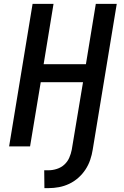

<svg xmlns="http://www.w3.org/2000/svg" viewBox="-20 -755 640 990"><path d="M209 215 208 123H230Q251 123 273 116Q295 109 311.5 94Q328 79 337 58.5Q346 38 350 17L408 -331H190L135 0H27L148 -735H256L205 -424H423L474 -735H582L458 17Q454 43 445 69.5Q436 96 420.5 119.5Q405 143 383.5 162Q362 181 336.5 193Q311 205 284 210Q257 215 231 215Z"/></svg>

Font: Iosevka Semibold Extended
Style: Italic
Weight: 600
Width: 7
Italic angle: -9°
Monospace: yes
Designer: Belleve Invis
Foundry: Belleve Invis
Version: Version 32.5.0; ttfautohint (v1.8.4)